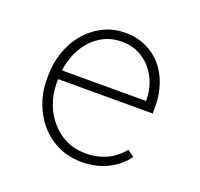

<svg xmlns="http://www.w3.org/2000/svg" viewBox="-101 -650 803 771"><g transform="rotate(20 300.0 -264.0)"><path d="M320.8 9.8Q380.9 9.8 429.4 -13.7Q478 -37.1 509.8 -80.1L481.4 -100.6Q451.7 -64 411.4 -45.9Q371.1 -27.8 321.8 -28.3Q276.4 -28.3 239.3 -46.6Q202.1 -64.9 176.3 -95.7Q149.4 -126 134.8 -165.3Q120.1 -204.6 119.1 -248.5V-271H523.4V-304.2Q522.9 -352.1 508.5 -394.5Q494.1 -437 466.8 -469.2Q439.5 -501 399.9 -519.5Q360.4 -538.1 310.1 -538.1Q258.3 -538.1 215.6 -516.4Q172.9 -494.6 142.1 -458.5Q111.3 -421.9 94.2 -373.5Q77.1 -325.2 76.7 -272.5V-251Q77.1 -198.7 95 -151.6Q112.8 -104.5 144.5 -68.4Q176.3 -32.2 221.2 -11.2Q266.1 9.8 320.8 9.8ZM310.1 -500Q349.1 -500 380.6 -484.6Q412.1 -469.2 434.1 -443.8Q456.5 -418 468.8 -384.3Q481 -350.6 481 -314.9V-309.1H121.6Q126.5 -348.1 141.8 -382.8Q157.2 -417.5 181.2 -443.4Q205.1 -469.7 237.5 -484.9Q270 -500 310.1 -500Z"/></g></svg>

Font: Roboto Mono ExtraLight
Style: Regular
Weight: 250
Monospace: yes
Designer: Google
Version: Version 3.000